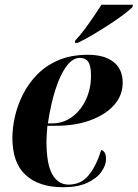

<svg xmlns="http://www.w3.org/2000/svg" viewBox="-20 -776 578 806"><path d="M245 10Q144 10 88 -41Q32 -92 32 -197Q32 -239 42.5 -286Q53 -333 76 -379Q99 -425 136 -463Q173 -501 226 -523.5Q279 -546 349 -546Q418 -546 456.5 -516Q495 -486 495 -429Q495 -375 458.5 -334.5Q422 -294 359 -271Q296 -248 215 -248H179Q178 -238 176.5 -216.5Q175 -195 175 -185Q175 -87 199.5 -44Q224 -1 268 -1Q321 -1 353.5 -42Q386 -83 405 -147Q414 -144 419.5 -135Q425 -126 425 -107Q425 -82 405.5 -54.5Q386 -27 346 -8.5Q306 10 245 10ZM198 -258Q246 -258 283 -285.5Q320 -313 341 -358.5Q362 -404 362 -458Q362 -500 350.5 -516.5Q339 -533 315 -533Q285 -533 259 -498Q233 -463 213 -401Q193 -339 181 -258ZM296 -606Q314 -625 334 -651.5Q354 -678 372.5 -705.5Q391 -733 406 -756H538L536 -746Q524 -734 497.5 -714Q471 -694 437 -672Q403 -650 368.5 -629.5Q334 -609 306 -596H294Z"/></svg>

Font: Noto Serif Display SemiCondensed
Style: Bold Italic
Weight: 700
Width: 4
Italic angle: -12°
Designer: Monotype Design Team
Foundry: Monotype Imaging Inc.
Version: Version 2.009